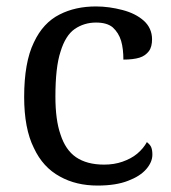

<svg xmlns="http://www.w3.org/2000/svg" viewBox="-20 -566 532 596"><path d="M283 10C239 10 200 1 166 -18C131 -37 104 -66 85 -107C65 -147 55 -200 55 -265C55 -336 65 -393 85 -434C104 -475 131 -504 165 -521C198 -538 236 -546 278 -546C306 -546 333 -542 360 -535C387 -528 409 -517 426 -502C443 -487 452 -467 452 -444C452 -429 449 -416 442 -407C435 -398 426 -391 413 -387C400 -383 383 -381 363 -381C363 -402 361 -422 356 -439C351 -456 342 -470 330 -481C318 -491 301 -496 278 -496C253 -496 231 -489 212 -476C193 -463 178 -439 168 -406C157 -373 152 -326 152 -266C152 -219 157 -179 168 -148C178 -117 194 -93 216 -78C238 -63 267 -55 303 -55C324 -55 343 -58 360 -64C377 -70 393 -78 406 -89C419 -100 429 -112 436 -125C441 -121 446 -116 449 -110C452 -103 453 -95 453 -86C453 -71 447 -56 434 -41C421 -26 402 -14 378 -5C353 5 321 10 283 10Z"/></svg>

Font: NameLogos Serif
Style: Regular
Weight: 500
Version: Version 0.1